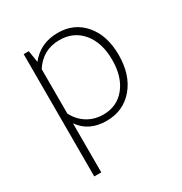

<svg xmlns="http://www.w3.org/2000/svg" viewBox="-166 -610 898 949"><g transform="rotate(-30 283.5 -135.5)"><path d="M99 217V-481H128L139 -414Q197 -488 297 -488Q390 -488 447 -421Q504 -354 504 -243Q504 -129 445 -59.5Q386 10 290 10Q190 10 139 -63V217ZM286 -453Q191 -453 139 -372V-119Q161 -75 201 -50Q241 -25 292 -25Q370 -25 417 -83Q464 -141 464 -238Q464 -336 415.5 -394.5Q367 -453 286 -453Z"/></g></svg>

Font: Cantarell Light
Style: Regular
Weight: 300
Designer: Dave Crossland, Nikolaus Waxweiler, Florian Fecher, Jacques Le Bailly, Eben Sorkin, Alexei Vanyashin, Alexios Zavras, Em
Version: Version 0.303